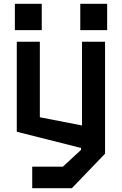

<svg xmlns="http://www.w3.org/2000/svg" viewBox="-20 -720 640 1007"><path d="M58 -562H199V-700H58ZM401 -562H542V-700H401ZM410 -501V-62L189 -105V-501H68V-29L405 56V66L310 154H149V267H357L531 86V-501Z"/></svg>

Font: Kode Mono
Style: Bold
Weight: 700
Monospace: yes
Designer: Isa Ozler
Foundry: Kadena LLC
Version: Version 1.206;gftools[0.9.28]